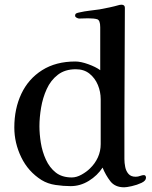

<svg xmlns="http://www.w3.org/2000/svg" viewBox="-20 -796 646 818"><path d="M409 -373Q409 -405 397 -434Q385 -463 361.5 -482Q338 -501 303 -501Q257 -501 226.5 -477.5Q196 -454 179 -416.5Q162 -379 155 -337Q148 -295 148 -258Q148 -225 154 -187.5Q160 -150 175.5 -116Q191 -82 217.5 -61Q244 -40 286 -40Q306 -40 327.5 -52Q349 -64 363 -78Q385 -99 397 -125.5Q409 -152 409 -182ZM602 -39Q602 -26 583 -17Q564 -8 541.5 -3Q519 2 509 2Q470 2 450 -24Q430 -50 417 -82Q395 -48 358.5 -25.5Q322 -3 281 -3Q250 -3 216.5 -8Q183 -13 157 -29Q100 -65 70.5 -126Q41 -187 41 -253Q41 -333 71 -396.5Q101 -460 159.5 -497Q218 -534 301 -534Q324 -534 356 -522.5Q388 -511 407 -497V-680Q407 -710 394 -714Q381 -718 355 -718Q345 -718 336 -717.5Q327 -717 317 -717Q313 -717 306.5 -720.5Q300 -724 300 -729Q300 -737 306 -739.5Q312 -742 318 -743Q340 -748 361.5 -750.5Q383 -753 404 -756Q426 -760 447 -764.5Q468 -769 489 -775Q492 -776 497 -776Q512 -776 512 -763Q512 -644 511 -524.5Q510 -405 510 -286V-118Q510 -102 513.5 -84.5Q517 -67 527.5 -55Q538 -43 558 -43Q568 -43 577 -46.5Q586 -50 593 -50Q598 -50 600 -46.5Q602 -43 602 -39Z"/></svg>

Font: Kaisei Tokumin Medium
Style: Regular
Weight: 500
Designer: Font-Kai, 金井和夫
Foundry: KAZUO KANAI
Version: Version 5.003